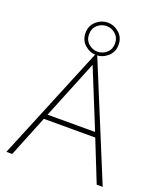

<svg xmlns="http://www.w3.org/2000/svg" viewBox="-162 -1009 942 1113"><g transform="rotate(20 309.0 -452.5)"><path d="M133 -254H485L476 -284H142ZM309 -645 461 -271 464 -263 569 0H606L309 -721L12 0H48L155 -265L158 -273ZM207 -805Q207 -760 238.5 -732.5Q270 -705 309 -705Q348 -705 379.5 -732.5Q411 -760 411 -805Q411 -850 379.5 -877.5Q348 -905 309 -905Q270 -905 238.5 -877.5Q207 -850 207 -805ZM229 -805Q229 -841 253.5 -862.5Q278 -884 309 -884Q340 -884 364.5 -862.5Q389 -841 389 -805Q389 -769 364.5 -747.5Q340 -726 309 -726Q278 -726 253.5 -747.5Q229 -769 229 -805Z"/></g></svg>

Font: Jost ExtraLight
Style: Regular
Weight: 250
Version: Version 3.710